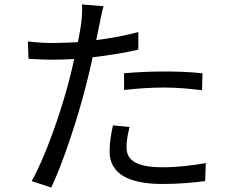

<svg xmlns="http://www.w3.org/2000/svg" viewBox="-20 -812 1040 862"><path d="M537 -408C598 -415 658 -419 720 -419C778 -419 837 -413 887 -407L889 -483C836 -489 775 -491 718 -491C654 -491 589 -488 537 -483ZM601 -668C541 -652 476 -640 412 -632L427 -705C431 -725 438 -762 445 -784L348 -792C350 -771 348 -738 345 -710C342 -690 337 -659 330 -623C292 -621 257 -619 224 -619C188 -619 152 -620 105 -626L108 -548C143 -546 179 -544 223 -544C251 -544 281 -545 313 -547C305 -511 297 -475 288 -442C251 -302 181 -101 122 1L210 30C262 -78 329 -282 365 -424C376 -466 387 -512 396 -555C465 -563 536 -574 601 -589ZM487 -249C478 -207 472 -170 472 -132C472 -34 554 14 710 14C782 14 848 8 901 1L904 -80C844 -69 775 -61 711 -61C570 -61 548 -106 548 -153C548 -178 553 -209 562 -242Z"/></svg>

Font: Noto Sans CJK SC Regular
Style: Regular
Weight: 400
Designer: Ryoko NISHIZUKA (kana & ideographs); Paul D. Hunt (Latin, Greek & Cyrillic); Wenlong ZHANG (bopomofo); Sandoll Communica
Foundry: Adobe Systems Incorporated
Version: Version 1.004;PS 1.004;hotconv 1.0.82;makeotf.lib2.5.63406